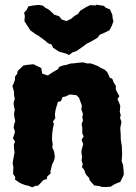

<svg xmlns="http://www.w3.org/2000/svg" viewBox="-20 -785 580 819"><path d="M72 -498 79 -505 92 -508 123 -511 143 -501 156 -495 160 -471 184 -463 202 -475 210 -480 226 -489 233 -500 250 -506 262 -508 281 -514 296 -515 311 -517 333 -519 354 -514 364 -515 378 -511 400 -502 409 -496 426 -488 437 -478 442 -468 448 -454 459 -449 465 -433 474 -419V-404L479 -393L489 -375L481 -362L488 -347L493 -334L491 -308L495 -294L492 -282L498 -265L493 -239L494 -223L495 -209V-193L497 -177L500 -160V-145L501 -129L500 -113L499 -97L505 -81L507 -59L508 -40L502 -27L493 -9L477 -3L465 3L453 11L430 13L412 12L406 9L382 6L371 -6L362 -17L360 -26L349 -38L344 -46L340 -59L330 -72L333 -85L328 -100L330 -115L327 -139L331 -156L335 -170L328 -189L337 -203L331 -216V-240L328 -256L334 -271L331 -286L334 -299L327 -318L329 -335L321 -357L317 -368L306 -379L278 -382L258 -373L247 -371L240 -354L227 -350L222 -334L217 -316L214 -297L216 -281L206 -267L210 -256L206 -239L203 -218L202 -201V-187L205 -169L203 -156L211 -138L214 -115L211 -102L202 -83L199 -70L195 -54L196 -45L182 -33L179 -21L165 -17L154 -5L141 8L133 7L118 14L100 7L89 5L73 -1L61 -7L44 -19L45 -30L36 -43L37 -73L34 -88L36 -102L40 -124L42 -134L40 -149L39 -167L44 -181L35 -196L41 -212L44 -225L38 -240L41 -257L45 -268L41 -288L40 -301L43 -317L39 -335L38 -346L43 -364L40 -378V-393L33 -418L39 -431L44 -445V-458L53 -470L56 -483ZM274 -550 266 -555 231 -565 206 -582 200 -595 184 -601 172 -612 142 -634 135 -637 110 -655 100 -670 84 -695 86 -716 83 -731 94 -743 101 -758 125 -762 146 -764 163 -761 173 -752 187 -745 204 -730 210 -723 232 -716 243 -702 263 -695 284 -705 299 -718 312 -725 322 -739 348 -755 364 -763 389 -762 390 -765 423 -760 431 -752 449 -745 459 -722 461 -704 464 -695 457 -675 447 -656 427 -646 406 -637 396 -624 374 -611 349 -598 336 -588 306 -567 290 -562Z"/></svg>

Font: Winky Rough
Style: Bold
Weight: 700
Designer: Simon Atzbach
Foundry: typofactur
Version: Version 1.206; ttfautohint (v1.8.4.7-5d5b)